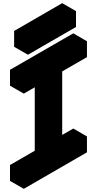

<svg xmlns="http://www.w3.org/2000/svg" viewBox="-20 -1140 612 1210"><path d="M286 -140V-640L130 -550V-650L528 -880V-780L372 -690V-190L528 -280V-180L130 50V-50ZM156 -895 459 -1070V-970L156 -795ZM286 -140 130 -50 43 -100 199 -190ZM130 -50V50L43 0V-100ZM528 -280 372 -190 286 -240 442 -330ZM286 -640V-140L199 -190V-690ZM528 -880 130 -650 43 -700 442 -930ZM130 -650V-550L43 -600V-700ZM459 -1070 156 -895 69 -945 372 -1120ZM156 -895V-795L69 -845V-945Z"/></svg>

Font: Nabla
Style: Regular
Weight: 400
Designer: Arthur Reinders Folmer
Foundry: Typearture
Version: Version 1.002